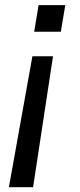

<svg xmlns="http://www.w3.org/2000/svg" viewBox="-20 -563 318 767"><path d="M240.8 -542.6H134.2L116.5 -436.1H223ZM15.6 184.7H112.2L191.8 -338.1H109.4Z"/></svg>

Font: TID UI
Style: Italic
Weight: 400
Italic angle: -9.39999°
Designer: The TID Project Authors
Foundry: Bakken & Bæck
Version: Version 1.001;hotconv 1.0.109;makeotfexe 2.5.65596